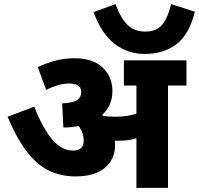

<svg xmlns="http://www.w3.org/2000/svg" viewBox="-20 -916 970 936"><path d="M541 -211Q541 -139 491 -97.5Q441 -56 348 -56Q283 -56 225.5 -81Q168 -106 116.5 -169.5Q65 -233 17 -347L147 -396Q186 -295 232.5 -238.5Q279 -182 336 -182Q388 -182 388 -230Q388 -270 363 -302Q329 -295 289 -294L283 -412Q337 -415 356.5 -428.5Q376 -442 376 -467Q376 -491 359 -500Q342 -509 319 -509Q290 -509 261.5 -500.5Q233 -492 205 -478L164 -589Q198 -605 243.5 -618.5Q289 -632 344 -632Q433 -632 480.5 -586.5Q528 -541 528 -473Q528 -401 478 -356Q480 -353 483 -351Q495 -349 509.5 -348Q524 -347 542 -347Q571 -347 596 -350.5Q621 -354 645 -362V-499H584V-622H889V-499H799V0H645V-242Q624 -235 602.5 -232.5Q581 -230 559 -230Q550 -230 540 -230Q541 -221 541 -211ZM930 -859Q902 -746 839 -699.5Q776 -653 686 -653Q604 -653 540 -701Q476 -749 436 -857L543 -896Q570 -824 603.5 -793Q637 -762 688 -762Q743 -762 771 -796Q799 -830 814 -896Z"/></svg>

Font: Noto Sans ExtraBold
Style: Regular
Weight: 800
Designer: Monotype Design Team
Foundry: Monotype Imaging Inc.
Version: Version 2.007